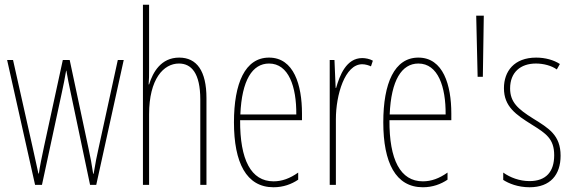

<svg xmlns="http://www.w3.org/2000/svg" viewBox="-20 -780 2419 810"><path d="M278 -390 360 0H386L502 -527H477L395 -151C387 -115 385 -105 375 -47H373C368 -82 361 -120 353 -156L274 -527H245L166 -163C158 -126 147 -73 144 -48H142C134 -83 127 -118 118 -157L35 -527H10L128 0H157L241 -390C248 -421 254 -453 259 -482H260C265 -453 271 -422 278 -390Z M609 -492V-760H583V0H609V-298C609 -447 670 -512 735 -512C787 -512 825 -472 825 -360V0H851V-366C851 -481 810 -537 736 -537C659 -537 625 -475 609 -424H607C609 -446 609 -461 609 -492Z M1115 -537C1014 -537 967 -429 967 -264C967 -94 1019 10 1134 10C1175 10 1210 -3 1238 -22V-52C1203 -27 1169 -15 1134 -15C1039 -15 992 -106 993 -273H1254V-301C1254 -421 1220 -537 1115 -537ZM1115 -512C1198 -512 1231 -414 1230 -297H994C1000 -442 1045 -512 1115 -512Z M1508 -535C1441 -535 1413 -462 1398 -409H1396L1391 -527H1371V0H1397V-277C1397 -380 1435 -509 1508 -509C1522 -509 1537 -504 1545 -500L1553 -524C1539 -532 1521 -535 1508 -535Z M1745 -537C1644 -537 1597 -429 1597 -264C1597 -94 1649 10 1764 10C1805 10 1840 -3 1868 -22V-52C1833 -27 1799 -15 1764 -15C1669 -15 1622 -106 1623 -273H1884V-301C1884 -421 1850 -537 1745 -537ZM1745 -512C1828 -512 1861 -414 1860 -297H1624C1630 -442 1675 -512 1745 -512Z M2021 -714H1989L1995 -456H2017Z M2345 -123C2345 -210 2295 -239 2229 -280C2165 -320 2132 -349 2132 -407C2132 -475 2176 -512 2241 -512C2273 -512 2307 -503 2329 -487L2342 -510C2316 -527 2280 -537 2242 -537C2149 -537 2106 -479 2106 -408C2106 -330 2157 -296 2224 -254C2283 -217 2318 -195 2318 -125C2318 -56 2284 -16 2214 -16C2172 -16 2132 -31 2103 -52V-21C2126 -6 2165 10 2214 10C2302 10 2345 -43 2345 -123Z"/></svg>

Font: Noto Sans Georgian ExtraCondensed Thin
Style: Regular
Weight: 100
Width: 2
Designer: Monotype Design Team, Akaki Razmadze
Foundry: Google LLC
Version: Version 2.005